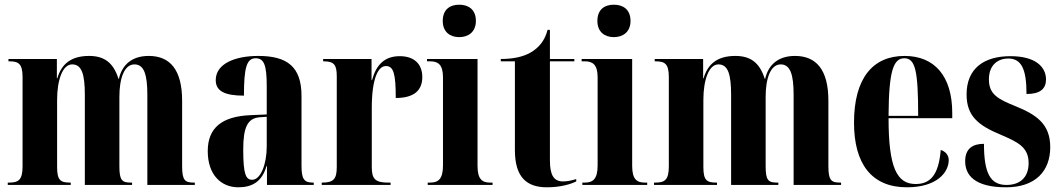

<svg xmlns="http://www.w3.org/2000/svg" viewBox="-20 -787 4511 817"><path d="M13 0H281V-10H279C238 -10 223 -19 223 -76V-362C223 -446 246 -513 287 -513C328 -513 341 -471 341 -383V0H542V-10H538C499 -10 488 -19 488 -80V-375C488 -454 509 -513 552 -513C593 -513 607 -470 607 -383V0H809V-10H806C767 -10 755 -19 755 -80V-358C755 -491 703 -549 613 -549C543 -549 500 -513 486 -452H484C462 -522 422 -549 359 -549C281 -549 241 -513 224 -454H222V-536H16V-526H19C58 -526 76 -517 76 -459V-79C76 -19 57 -10 17 -10H13Z M994 10C1053 10 1095 -14 1114 -80H1116V0H1315V-10H1312C1274 -10 1263 -25 1263 -81V-379C1263 -504 1201 -549 1079 -549C980 -549 898 -516 898 -446C898 -399 937 -380 1018 -380C1018 -501 1030 -539 1068 -539C1103 -539 1115 -511 1115 -422V-300L1047 -297C924 -292 864 -243 864 -144C864 -42 922 10 994 10ZM1053 -22C1026 -22 1015 -46 1015 -150C1015 -245 1033 -284 1085 -288L1115 -290V-164C1115 -88 1089 -22 1053 -22Z M1349 0H1642V-10H1632C1577 -10 1562 -25 1562 -76V-327C1562 -453 1589 -506 1622 -506C1655 -506 1664 -473 1664 -370C1740 -370 1777 -401 1777 -459C1777 -515 1742 -548 1681 -548C1617 -548 1581 -512 1563 -446H1561V-536H1355V-526H1357C1401 -526 1413 -512 1413 -463V-76C1413 -25 1399 -10 1351 -10H1349Z M1934 -629C1973 -629 2005 -651 2005 -698C2005 -747 1973 -767 1934 -767C1895 -767 1864 -747 1864 -698C1864 -651 1895 -629 1934 -629ZM1800 0H2076V-10H2066C2032 -10 2012 -24 2012 -81V-536H1797V-526H1811C1844 -526 1865 -512 1865 -458V-83C1865 -25 1845 -10 1810 -10H1800Z M2307 10C2369 10 2412 -5 2432 -15V-25C2409 -18 2391 -15 2376 -15C2337 -15 2320 -41 2320 -105V-526H2424V-536H2320V-660H2310C2299 -616 2274 -584 2237 -563C2205 -545 2163 -536 2111 -536V-526H2171V-148C2171 -31 2223 10 2307 10Z M2592 -629C2631 -629 2663 -651 2663 -698C2663 -747 2631 -767 2592 -767C2553 -767 2522 -747 2522 -698C2522 -651 2553 -629 2592 -629ZM2458 0H2734V-10H2724C2690 -10 2670 -24 2670 -81V-536H2455V-526H2469C2502 -526 2523 -512 2523 -458V-83C2523 -25 2503 -10 2468 -10H2458Z M2763 0H3031V-10H3029C2988 -10 2973 -19 2973 -76V-362C2973 -446 2996 -513 3037 -513C3078 -513 3091 -471 3091 -383V0H3292V-10H3288C3249 -10 3238 -19 3238 -80V-375C3238 -454 3259 -513 3302 -513C3343 -513 3357 -470 3357 -383V0H3559V-10H3556C3517 -10 3505 -19 3505 -80V-358C3505 -491 3453 -549 3363 -549C3293 -549 3250 -513 3236 -452H3234C3212 -522 3172 -549 3109 -549C3031 -549 2991 -513 2974 -454H2972V-536H2766V-526H2769C2808 -526 2826 -517 2826 -459V-79C2826 -19 2807 -10 2767 -10H2763Z M3839 10C3966 10 4017 -53 4017 -106C4017 -128 4002 -143 3983 -149C3974 -36 3934 -4 3876 -4C3796 -4 3761 -75 3761 -284H4032V-306C4032 -464 3956 -549 3829 -549C3693 -549 3614 -453 3614 -265C3614 -91 3688 10 3839 10ZM3887 -294H3761C3762 -486 3782 -539 3828 -539C3875 -539 3887 -486 3887 -294Z M4261 10C4385 10 4449 -58 4449 -161C4449 -260 4389 -299 4304 -334C4227 -365 4188 -385 4188 -449C4188 -515 4231 -538 4270 -538C4325 -538 4348 -496 4348 -387C4406 -387 4431 -409 4431 -449C4431 -501 4388 -548 4280 -548C4167 -548 4093 -496 4093 -385C4093 -293 4143 -253 4240 -213C4309 -183 4357 -162 4357 -93C4357 -30 4318 0 4263 0C4194 0 4167 -50 4167 -175C4123 -175 4087 -158 4087 -101C4087 -42 4127 10 4261 10Z"/></svg>

Font: Noto Serif Display ExtraCondensed ExtraBold
Style: Regular
Weight: 800
Width: 2
Designer: Monotype Design Team
Foundry: Monotype Imaging Inc.
Version: Version 2.009